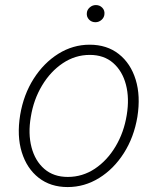

<svg xmlns="http://www.w3.org/2000/svg" viewBox="-20 -731 625 762"><path d="M248.6 11.4Q180.4 11.4 133.3 -25.6Q86.3 -62.5 66.4 -127Q46.5 -191.4 60 -274.5Q73.5 -355.5 113.6 -418.5Q153.8 -481.5 211.6 -517.6Q269.5 -553.6 335.6 -553.6Q404.5 -553.6 451.5 -516.5Q498.6 -479.4 518.5 -414.8Q538.4 -350.1 525.2 -267Q511.7 -186.4 471.6 -123.4Q431.5 -60.4 373.4 -24.5Q315.3 11.4 248.6 11.4ZM248.9 -28.8Q307.5 -28.8 356.5 -61.4Q405.5 -94.1 438.7 -149.9Q471.9 -205.6 483 -274.5Q494 -341.3 479.8 -395.2Q465.6 -449.2 429 -481.2Q392.4 -513.1 336.3 -513.1Q278.4 -513.1 229.2 -480.1Q180 -447.1 146.7 -391.3Q113.3 -335.6 102.3 -267Q90.9 -200.6 105.1 -146.5Q119.3 -92.3 156.1 -60.5Q192.8 -28.8 248.9 -28.8ZM358.7 -642.8Q343.4 -642.8 333.3 -653.4Q323.2 -664.1 324.6 -679Q325.3 -691.8 335.9 -701.3Q346.6 -710.9 360.4 -710.9Q375.7 -710.9 385.8 -700.5Q396 -690 394.5 -675.1Q393.8 -661.9 383.2 -652.3Q372.5 -642.8 358.7 -642.8Z"/></svg>

Font: Inter UI Extra Light
Style: Italic
Weight: 200
Italic angle: -9.39999°
Designer: Rasmus Andersson
Foundry: rsms
Version: 3.2;8d6f07862